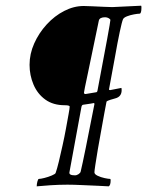

<svg xmlns="http://www.w3.org/2000/svg" viewBox="-20 -658 522 682"><path d="M110.4 3.9Q110.4 -3.9 112.8 -13.2Q115.2 -22.5 118.2 -22.5Q124 -22.5 137.7 -25.9Q151.4 -29.3 164.1 -34.7Q176.8 -40 177.7 -43.9Q182.6 -57.6 189 -84Q195.3 -110.4 202.1 -141.1Q209 -171.9 214.4 -201.7Q219.7 -231.4 223.6 -252.4Q227.5 -273.4 227.5 -279.3Q227.5 -284.2 210 -284.2Q168.9 -284.2 141.1 -304.2Q113.3 -324.2 99.1 -357.4Q85 -390.6 85 -427.7Q85 -466.8 101.6 -503.9Q118.2 -541 146 -571.3Q173.8 -601.6 208 -619.1Q242.2 -636.7 277.3 -636.7Q287.1 -636.7 307.6 -635.7Q328.1 -634.8 349.1 -633.8Q370.1 -632.8 378.9 -632.8L481.4 -637.7Q482.4 -636.7 482.4 -630.9Q482.4 -609.4 475.6 -609.4Q468.8 -609.4 455.6 -606.9Q442.4 -604.5 431.2 -600.1Q419.9 -595.7 417 -589.8Q413.1 -581.1 405.3 -544.4Q397.5 -507.8 388.2 -454.6Q378.9 -401.4 367.2 -340.8Q367.2 -337.9 371.1 -337.9L411.1 -345.7Q412.1 -343.8 412.1 -337.9Q412.1 -314.5 389.6 -308.6Q368.2 -302.7 363.3 -300.3Q358.4 -297.9 358.4 -296.9Q355.5 -284.2 350.6 -255.9Q345.7 -227.5 339.4 -193.8Q333 -160.2 327.6 -127.9Q322.3 -95.7 318.8 -73.2Q315.4 -50.8 315.4 -45.9Q315.4 -39.1 326.7 -33.7Q337.9 -28.3 351.6 -25.4Q365.2 -22.5 371.1 -22.5Q373 -22.5 373 -17.6Q373 0 366.2 3.9Q356.4 2.9 329.6 2Q302.7 1 272.5 -0.5Q242.2 -2 219.7 -2Q189.5 -2 159.2 0Q128.9 2 110.4 3.9ZM285.2 -324.2 320.3 -330.1Q325.2 -330.1 326.2 -335.9Q372.1 -577.1 372.1 -586.9Q372.1 -589.8 366.2 -593.3Q360.4 -596.7 353.5 -596.7Q334 -596.7 331.1 -585Q305.7 -460.9 292 -397Q278.3 -333 278.3 -329.1Q278.3 -323.2 285.2 -324.2ZM246.1 -35.2Q252.9 -35.2 259.3 -39.6Q265.6 -43.9 266.6 -48.8Q272.5 -73.2 284.7 -133.3Q296.9 -193.4 315.4 -288.1Q315.4 -292 313.5 -292Q312.5 -292 302.7 -290Q293 -288.1 276.4 -286.1Q271.5 -286.1 269.5 -279.3L226.6 -45.9Q224.6 -35.2 246.1 -35.2Z"/></svg>

Font: Crimson Text
Style: Italic
Weight: 400
Italic angle: -11°
Designer: Sebastian Kosch
Foundry: Sebastian Kosch
Version: Version 1.100; ttfautohint (v1.8.4)